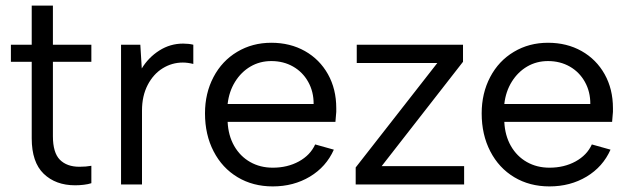

<svg xmlns="http://www.w3.org/2000/svg" viewBox="-20 -660 2255 687"><path d="M248.9 3Q179.2 3 136.4 -38.2Q93.5 -79.5 93.5 -165.2V-438.9H19V-500H93.5V-640H169.3V-500H306.9V-438.9H169.3V-172.7Q169.3 -113.6 194.3 -88.4Q219.3 -63.3 264.1 -63.3Q288.1 -63.3 306.9 -66.8V-4.5Q295.4 -0.7 279.9 1.1Q264.4 3 248.9 3Z M413.1 -500H482.1L487.3 -415.1Q511.3 -454.6 550.2 -479.3Q589.1 -504 635.2 -504Q655.4 -504 671.7 -500V-431.2Q651.2 -436.2 634.2 -436.2Q595.4 -436.2 562 -415.6Q528.6 -394.9 508.3 -355.8Q488.1 -316.6 488.1 -264.6V0H413.1Z M713.5 -254.3Q713.5 -326.5 744 -384.4Q774.5 -442.3 828.8 -474.6Q883 -507 950.8 -507Q1018.2 -507 1071 -477.3Q1123.7 -447.5 1153.5 -394.4Q1183.2 -341.3 1183.2 -273.1V-259.6Q1182.5 -250.3 1181.7 -242.1Q1181 -233.9 1180.2 -223.9H794.5Q796.8 -175 818 -137.8Q839.3 -100.6 875.1 -80.3Q910.9 -60 956 -60Q1008.6 -60 1049.5 -82.4Q1090.4 -104.9 1107.7 -143.2L1174.5 -124.5Q1147.2 -63 1088.9 -28Q1030.5 7 956 7Q885 7 830 -26Q775 -59 744.3 -118.5Q713.5 -178 713.5 -254.3ZM950.8 -441.5Q909.9 -441.5 876.5 -422.1Q843.1 -402.6 821.3 -367.7Q799.5 -332.7 794.5 -287.9H1102.2Q1102.5 -331.8 1082.8 -367Q1063.2 -402.1 1028.8 -421.8Q994.3 -441.5 950.8 -441.5Z M1252.7 -60.8 1544.7 -434.5H1256.5V-500H1636.7V-438.9L1345.6 -65.5H1640.7V0H1252.7Z M1703.5 -254.3Q1703.5 -326.5 1734 -384.4Q1764.5 -442.3 1818.8 -474.6Q1873 -507 1940.8 -507Q2008.2 -507 2061 -477.3Q2113.7 -447.5 2143.5 -394.4Q2173.2 -341.3 2173.2 -273.1V-259.6Q2172.5 -250.3 2171.7 -242.1Q2171 -233.9 2170.2 -223.9H1784.5Q1786.8 -175 1808 -137.8Q1829.3 -100.6 1865.1 -80.3Q1900.9 -60 1946 -60Q1998.6 -60 2039.5 -82.4Q2080.4 -104.9 2097.7 -143.2L2164.5 -124.5Q2137.2 -63 2078.9 -28Q2020.5 7 1946 7Q1875 7 1820 -26Q1765 -59 1734.3 -118.5Q1703.5 -178 1703.5 -254.3ZM1940.8 -441.5Q1899.9 -441.5 1866.5 -422.1Q1833.1 -402.6 1811.3 -367.7Q1789.5 -332.7 1784.5 -287.9H2092.2Q2092.5 -331.8 2072.8 -367Q2053.2 -402.1 2018.8 -421.8Q1984.3 -441.5 1940.8 -441.5Z"/></svg>

Font: AF Albert Sans Medium
Style: Regular
Weight: 500
Designer: Andreas Rasmussen
Foundry: a.Foundry
Version: Version 1.300;Glyphs 3.2 (3231)